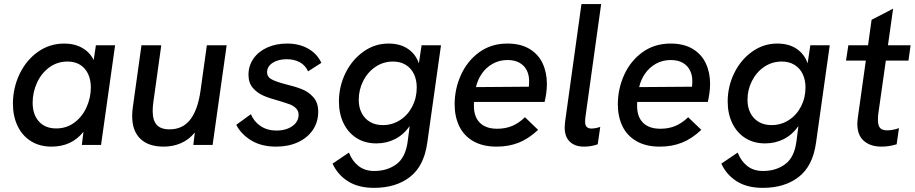

<svg xmlns="http://www.w3.org/2000/svg" viewBox="-20 -717 4528 950"><path d="M44 -204Q44 -281.5 76.5 -350Q109 -418.5 167 -460Q225 -501.5 298 -501.5Q349 -501.5 386.8 -480Q424.5 -458.5 443.5 -420L454.5 -493H549.5L480 0H385L393 -65Q334.5 8.5 235 8.5Q176.5 8.5 133.2 -18.5Q90 -45.5 67 -93.8Q44 -142 44 -204ZM429.5 -284.5Q429.5 -323 415.5 -352Q401.5 -381 375.8 -396.8Q350 -412.5 314.5 -412.5Q263 -412.5 223.5 -383.2Q184 -354 162.8 -307Q141.5 -260 141.5 -209Q141.5 -150.5 172.5 -116Q203.5 -81.5 258 -81.5Q309.5 -81.5 348.5 -110.8Q387.5 -140 408.5 -187Q429.5 -234 429.5 -284.5Z M634 -142.5Q634 -162.5 637 -185L680 -493H778L738.5 -210Q735.5 -187.5 735.5 -167.5Q735.5 -121 755.8 -99Q776 -77 819 -77Q883.5 -77 921 -124.8Q958.5 -172.5 972 -267L1003.5 -493H1101.5L1032 0H936.5L944 -61.5Q915 -26 875.8 -8.8Q836.5 8.5 790 8.5Q714 8.5 674 -30.8Q634 -70 634 -142.5Z M1149 -99.5 1221.5 -152Q1237 -114.5 1270 -92.8Q1303 -71 1348.5 -71Q1379 -71 1403.8 -80.8Q1428.5 -90.5 1443 -108.2Q1457.5 -126 1457.5 -148.5Q1457.5 -168.5 1444.5 -181.2Q1431.5 -194 1413.5 -200.8Q1395.5 -207.5 1357.5 -219Q1313.5 -230.5 1282.8 -244Q1252 -257.5 1230.8 -282.5Q1209.5 -307.5 1209.5 -347Q1209.5 -391.5 1234 -426.8Q1258.5 -462 1302 -481.8Q1345.5 -501.5 1401 -501.5Q1460 -501.5 1504.5 -476.5Q1549 -451.5 1570 -406L1504.5 -364Q1490 -395 1462.5 -409.5Q1435 -424 1398 -424Q1357 -424 1329.2 -406.2Q1301.5 -388.5 1301.5 -359Q1301.5 -338 1320.8 -326.2Q1340 -314.5 1386.5 -302Q1438.5 -289.5 1472.5 -276.2Q1506.5 -263 1530.5 -236Q1554.5 -209 1554.5 -164.5Q1554.5 -113.5 1528 -74.2Q1501.5 -35 1454.2 -13.2Q1407 8.5 1346.5 8.5Q1272.5 8.5 1222.2 -22.8Q1172 -54 1149 -99.5Z M1625.5 92.5 1706.5 38Q1722.5 79.5 1753.8 104.2Q1785 129 1832 129Q1895.5 129 1941 95.8Q1986.5 62.5 1997 -16L2007 -93Q1976.5 -50 1934.5 -28.8Q1892.5 -7.5 1842 -7.5Q1785.5 -7.5 1743.8 -34.2Q1702 -61 1679.5 -108Q1657 -155 1657 -214.5Q1657 -289 1689.2 -355Q1721.5 -421 1777.8 -461.2Q1834 -501.5 1902.5 -501.5Q1960 -501.5 1998.5 -475.2Q2037 -449 2052.5 -403.5L2066 -493H2162L2094 -10Q2078 104.5 2008.5 158.5Q1939 212.5 1831 212.5Q1753 212.5 1701.8 180Q1650.5 147.5 1625.5 92.5ZM2042 -284.5Q2042 -322 2028 -351Q2014 -380 1987.5 -396.2Q1961 -412.5 1925 -412.5Q1876.5 -412.5 1837.8 -386.2Q1799 -360 1777 -316.2Q1755 -272.5 1755 -223Q1755 -186 1769.5 -157.8Q1784 -129.5 1810.8 -113.8Q1837.5 -98 1874 -98Q1921 -98 1959.5 -122.8Q1998 -147.5 2020 -190.2Q2042 -233 2042 -284.5Z M2229.5 -200.5Q2229.5 -277 2260.8 -346.2Q2292 -415.5 2351.2 -458.5Q2410.5 -501.5 2490.5 -501.5Q2556 -501.5 2600 -475Q2644 -448.5 2665 -403.2Q2686 -358 2686 -301.5Q2686 -281 2682.8 -256.5Q2679.5 -232 2674.5 -212.5H2325.5Q2324.5 -206 2324.8 -198.8Q2325 -191.5 2325 -188.5Q2326 -136.5 2355.8 -108.2Q2385.5 -80 2440 -80Q2481 -80 2514 -93.8Q2547 -107.5 2577.5 -137L2642.5 -74.5Q2596.5 -31 2547 -11.2Q2497.5 8.5 2437.5 8.5Q2368 8.5 2321.2 -18.8Q2274.5 -46 2252 -93.2Q2229.5 -140.5 2229.5 -200.5ZM2596.5 -288Q2598 -301.5 2598 -317.5Q2598 -345 2586.8 -368.2Q2575.5 -391.5 2551.5 -405.8Q2527.5 -420 2491.5 -420Q2450.5 -420 2417.8 -401.5Q2385 -383 2364 -352.5Q2343 -322 2335 -286Z M2774 -87Q2774 -94.5 2776 -114.5L2857 -697H2954.5L2876 -133.5Q2875 -126.5 2875 -114Q2875 -81 2906.5 -81Q2925 -81 2950 -89L2937.5 -3Q2905.5 8.5 2869.5 8.5Q2825 8.5 2799.5 -15.8Q2774 -40 2774 -87Z M3037 -200.5Q3037 -277 3068.2 -346.2Q3099.5 -415.5 3158.8 -458.5Q3218 -501.5 3298 -501.5Q3363.5 -501.5 3407.5 -475Q3451.5 -448.5 3472.5 -403.2Q3493.5 -358 3493.5 -301.5Q3493.5 -281 3490.2 -256.5Q3487 -232 3482 -212.5H3133Q3132 -206 3132.2 -198.8Q3132.5 -191.5 3132.5 -188.5Q3133.5 -136.5 3163.2 -108.2Q3193 -80 3247.5 -80Q3288.5 -80 3321.5 -93.8Q3354.5 -107.5 3385 -137L3450 -74.5Q3404 -31 3354.5 -11.2Q3305 8.5 3245 8.5Q3175.5 8.5 3128.8 -18.8Q3082 -46 3059.5 -93.2Q3037 -140.5 3037 -200.5ZM3404 -288Q3405.5 -301.5 3405.5 -317.5Q3405.5 -345 3394.2 -368.2Q3383 -391.5 3359 -405.8Q3335 -420 3299 -420Q3258 -420 3225.2 -401.5Q3192.5 -383 3171.5 -352.5Q3150.5 -322 3142.5 -286Z M3549 92.5 3630 38Q3646 79.5 3677.2 104.2Q3708.5 129 3755.5 129Q3819 129 3864.5 95.8Q3910 62.5 3920.5 -16L3930.5 -93Q3900 -50 3858 -28.8Q3816 -7.5 3765.5 -7.5Q3709 -7.5 3667.2 -34.2Q3625.5 -61 3603 -108Q3580.5 -155 3580.5 -214.5Q3580.5 -289 3612.8 -355Q3645 -421 3701.2 -461.2Q3757.5 -501.5 3826 -501.5Q3883.5 -501.5 3922 -475.2Q3960.5 -449 3976 -403.5L3989.5 -493H4085.5L4017.5 -10Q4001.5 104.5 3932 158.5Q3862.5 212.5 3754.5 212.5Q3676.5 212.5 3625.2 180Q3574 147.5 3549 92.5ZM3965.5 -284.5Q3965.5 -322 3951.5 -351Q3937.5 -380 3911 -396.2Q3884.5 -412.5 3848.5 -412.5Q3800 -412.5 3761.2 -386.2Q3722.5 -360 3700.5 -316.2Q3678.5 -272.5 3678.5 -223Q3678.5 -186 3693 -157.8Q3707.5 -129.5 3734.2 -113.8Q3761 -98 3797.5 -98Q3844.5 -98 3883 -122.8Q3921.5 -147.5 3943.5 -190.2Q3965.5 -233 3965.5 -284.5Z M4222 -104.5Q4222 -117 4225 -138.5L4264 -417H4166L4177.5 -493H4275L4292.5 -619L4399 -674L4373.5 -493H4485.5L4475 -417H4363L4326 -156Q4324 -144 4324 -123Q4324 -96.5 4334.2 -84.2Q4344.5 -72 4369 -72Q4397 -72 4428 -83L4416.5 -3Q4378.5 8.5 4341.5 8.5Q4287.5 8.5 4254.8 -19.5Q4222 -47.5 4222 -104.5Z"/></svg>

Font: HK Grotesk Medium
Style: Italic
Weight: 500
Italic angle: -8°
Designer: Alfredo Marco Pradil
Foundry: Hanken Design Co.
Version: Version 3.004